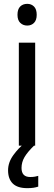

<svg xmlns="http://www.w3.org/2000/svg" viewBox="-20 -758 281 999"><path d="M122 -738Q143 -738 157 -724Q171 -710 171 -681Q171 -653 157 -639Q143 -625 122 -625Q100 -625 85.5 -639Q71 -653 71 -681Q71 -710 85 -724Q99 -738 122 -738ZM163 -536V0H78V-536ZM92 116Q92 163 137 163Q152 163 162 161Q172 159 179 157V213Q167 217 153.5 219Q140 221 122 221Q71 221 46.5 197Q22 173 22 128Q22 87 49.5 49Q77 11 110 -14L157 0Q123 33 107.5 59.5Q92 86 92 116Z"/></svg>

Font: Noto Sans Myanmar SemiCondensed
Style: Regular
Weight: 400
Width: 4
Designer: Monotype Design Team
Foundry: Monotype Imaging Inc.
Version: Version 2.107; ttfautohint (v1.8.4.7-5d5b)